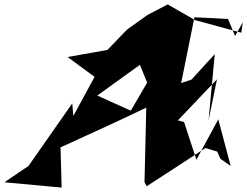

<svg xmlns="http://www.w3.org/2000/svg" viewBox="-77 -751 1119 869"><path d="M967 0 911 -211 812 -28 756 -199 728 -206 905 -392 867 -207 895 -506 790 -391 743 -375 803 -673 955 -665 987 -588 1022 -650 1015 -603 806 -660 682 -731 590 -683 499 -618 409 -525 229 -493 351 -403 255 -226 250 -283 52 0 -57 74 202 98 197 -84C327 -144 458 -202 585 -264L577 73L587 92L853 -81L906 -65L921 -32ZM359 -290 353 -311 569 -467 550 -473 589 -377 515 -250 327 -335Z"/></svg>

Font: Asimov Silicon
Style: Regular
Weight: 400
Designer: Google
Version: Version 2.000980; 2014